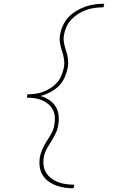

<svg xmlns="http://www.w3.org/2000/svg" viewBox="-20 -853 640 1026"><path d="M373 153Q348 153 324 149.5Q300 146 278 137.5Q256 129 237.5 115Q219 101 207 81Q195 61 192 36.5Q189 12 193 -13Q197 -35 207 -57Q217 -79 230 -99Q243 -119 255 -140.5Q267 -162 270 -184Q274 -205 273 -226.5Q272 -248 263 -265.5Q254 -283 239 -296Q224 -309 205.5 -317Q187 -325 166.5 -328Q146 -331 125 -331L124 -332L126 -349Q148 -349 169.5 -352Q191 -355 212.5 -363Q234 -371 253 -384Q272 -397 287 -414.5Q302 -432 310 -453.5Q318 -475 322 -496Q325 -518 321.5 -539.5Q318 -561 311 -581.5Q304 -602 300.5 -623.5Q297 -645 301 -667Q305 -692 316 -716.5Q327 -741 346 -761Q365 -781 388.5 -795Q412 -809 436 -817.5Q460 -826 486 -829.5Q512 -833 537 -833L533 -814Q511 -814 488 -811Q465 -808 443 -800.5Q421 -793 400.5 -780.5Q380 -768 363 -750.5Q346 -733 336 -711.5Q326 -690 322 -667Q318 -645 322 -623.5Q326 -602 333 -582Q340 -562 343 -540Q346 -518 343 -496Q338 -469 327 -442.5Q316 -416 295.5 -395Q275 -374 249 -360.5Q223 -347 196 -340Q221 -333 242 -319.5Q263 -306 276.5 -285Q290 -264 293 -237.5Q296 -211 291 -184Q288 -162 277.5 -140Q267 -118 254 -98Q241 -78 229.5 -56.5Q218 -35 214 -13Q210 10 213 31.5Q216 53 227 70.5Q238 88 254.5 100.5Q271 113 291 120.5Q311 128 333 131Q355 134 377 134Z"/></svg>

Font: Iosevka HT Thin Extended
Style: Italic
Weight: 100
Width: 7
Italic angle: -9°
Monospace: yes
Designer: Belleve Invis
Foundry: Belleve Invis
Version: Version 32.3.0; ttfautohint (v1.8.4)